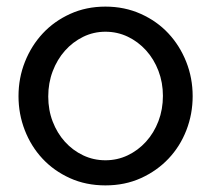

<svg xmlns="http://www.w3.org/2000/svg" viewBox="-20 -551 639 581"><path d="M36 -260Q36 -315 55.5 -364Q75 -413 109.5 -450Q144 -487 192.5 -509Q241 -531 299 -531Q357 -531 406 -509Q455 -487 489.5 -450Q524 -413 543.5 -364Q563 -315 563 -260Q563 -206 544 -157Q525 -108 490 -71Q455 -34 406.5 -12Q358 10 299 10Q240 10 191.5 -12Q143 -34 108.5 -71Q74 -108 55 -157Q36 -206 36 -260ZM473 -261Q473 -301 459.5 -336.5Q446 -372 422 -398.5Q398 -425 366.5 -440Q335 -455 299 -455Q263 -455 231.5 -439.5Q200 -424 176.5 -397.5Q153 -371 139.5 -335.5Q126 -300 126 -259Q126 -218 139.5 -183Q153 -148 176.5 -122Q200 -96 231.5 -81Q263 -66 299 -66Q335 -66 366.5 -81Q398 -96 422 -122.5Q446 -149 459.5 -184.5Q473 -220 473 -261Z"/></svg>

Font: Raleway Medium Alt1
Style: Regular
Weight: 500
Designer: Matt McInerney, Pablo Impallari, Rodrigo Fuenzalida
Foundry: Matt McInerney, Pablo Impallari, Rodrigo Fuenzalida
Version: Version 3.000g; ttfautohint (v1.5) -l 8 -r 28 -G 28 -x 14 -D